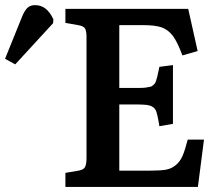

<svg xmlns="http://www.w3.org/2000/svg" viewBox="-203 -735 861 755"><path d="M-143.1 -481.9 -183.1 -503.9 -115.2 -671.9Q-106 -693.8 -95 -704.3Q-84 -714.8 -64.9 -714.8Q-18.6 -714.8 6.8 -659.2L5.9 -644ZM54.2 0V-55.2L106 -64Q126 -67.4 131.6 -78.6Q137.2 -89.8 137.2 -115.2V-588.9Q137.2 -613.3 131.3 -623Q125.5 -632.8 104 -636.2L54.2 -645V-700.2H537.1L574.2 -534.2L514.2 -517.1Q495.1 -569.3 476.8 -593.8Q458.5 -618.2 432.9 -627.2Q407.2 -636.2 359.9 -636.2H266.1V-389.2H331.1Q346.2 -389.2 356 -389.4Q365.7 -389.6 374.8 -391.4Q383.8 -393.1 388.7 -394Q393.6 -395 398.7 -399.7Q403.8 -404.3 406 -407Q408.2 -409.7 411.1 -418.5Q414.1 -427.2 415.3 -432.9Q416.5 -438.5 419.4 -452.1Q420.4 -456.1 420.9 -458.5Q421.4 -460.9 422.1 -464.8Q422.9 -468.8 423.8 -472.2L477.1 -479V-248L423.8 -238.8Q415.5 -289.6 409.7 -300.8Q400.9 -318.4 375.5 -322.3Q362.8 -323.7 340.8 -324.2H266.1V-64H388.2Q427.2 -64 448.7 -67.6Q470.2 -71.3 487.5 -85.2Q504.9 -99.1 514.6 -121.6Q524.4 -144 535.2 -186H599.1L575.2 0Z"/></svg>

Font: Literata Book SemiBold
Style: Regular
Weight: 600
Designer: Latin by Veronika Burian and Jose Scaglione. Greek by Irene Vlachou. Cyrillic by Vera Evstafieva
Foundry: TypeTogether
Version: Version 2.003;PS 002.003;hotconv 1.0.88;makeotf.lib2.5.64775